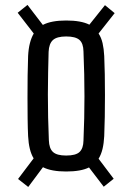

<svg xmlns="http://www.w3.org/2000/svg" viewBox="-20 -787 542 782"><path d="M95 -25.5 53.5 -58 117 -142Q107 -158.5 101.5 -181Q96 -203.5 94.5 -232.5Q93 -263 92.5 -304Q92 -345 92 -390Q92 -435 92.5 -479Q93 -523 94.5 -559Q96 -588.5 101.8 -611Q107.5 -633.5 117.5 -650.5L52 -735L92 -767L154.5 -685.5Q188.5 -703.5 249.5 -703.5Q310.5 -703.5 344 -686.5L407.5 -766L447 -733.5L381.5 -650.5Q392.5 -634 397.8 -611.2Q403 -588.5 404.5 -559Q406 -525.5 406.8 -484.5Q407.5 -443.5 407.5 -399.2Q407.5 -355 406.8 -312.2Q406 -269.5 404.5 -232.5Q403 -203 397.5 -180.2Q392 -157.5 381.5 -140.5L443 -59L402.5 -26.5L342.5 -105Q309.5 -88.5 249.5 -88.5Q189 -88.5 155 -106ZM249.5 -153.5Q289 -153.5 304.2 -168.2Q319.5 -183 320 -214.5Q322 -260.5 323 -305.2Q324 -350 324 -394.8Q324 -439.5 323 -485Q322 -530.5 320 -577.5Q319.5 -610.5 303.5 -624.5Q287.5 -638.5 249.5 -638.5Q211.5 -638.5 195.5 -623.8Q179.5 -609 178 -576Q177 -536 176 -492.2Q175 -448.5 175 -402.2Q175 -356 176 -309Q177 -262 179 -216Q180 -182.5 195.8 -168Q211.5 -153.5 249.5 -153.5Z"/></svg>

Font: Big Shoulders
Style: Regular
Weight: 400
Designer: Patric King
Foundry: XO Type Co
Version: Version 2.002